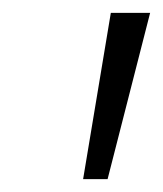

<svg xmlns="http://www.w3.org/2000/svg" viewBox="-20 -734 253 298"><path d="M109 -456 152 -714H213L147 -456Z"/></svg>

Font: Noto Sans Display Light
Style: Italic
Weight: 300
Italic angle: -12°
Designer: Monotype Design Team
Foundry: Monotype Imaging Inc.
Version: Version 2.003